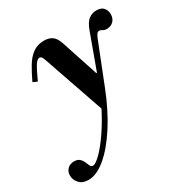

<svg xmlns="http://www.w3.org/2000/svg" viewBox="-232 -595 988 1042"><g transform="rotate(-30 262.0 -74.0)"><path d="M24 314Q-13 314 -33 292.5Q-53 271 -53 243Q-53 218 -37 202.5Q-21 187 4 187Q26 187 38 198Q50 209 55.5 223Q61 237 66.5 248Q72 259 83 259Q99 259 132.5 226Q166 193 206 134.5Q246 76 283 2L315 -63L432 -384Q449 -431 471 -446.5Q493 -462 518 -462Q550 -462 563.5 -445Q577 -428 577 -405Q577 -379 561 -362.5Q545 -346 519 -346Q504 -346 494.5 -352.5Q485 -359 477 -359Q470 -359 464 -353Q458 -347 449 -326L351 -78Q305 40 248 128.5Q191 217 133 265.5Q75 314 24 314ZM283 31 150 -354Q143 -376 137.5 -385Q132 -394 123 -394Q109 -394 94 -370.5Q79 -347 51 -286L24 -298Q47 -347 69.5 -384Q92 -421 121 -441.5Q150 -462 191 -462Q220 -462 240.5 -448.5Q261 -435 274 -395L349 -167H353L362 -129Z"/></g></svg>

Font: Libre Bodoni SemiBold
Style: Italic
Weight: 600
Italic angle: -13°
Version: Version 2.003